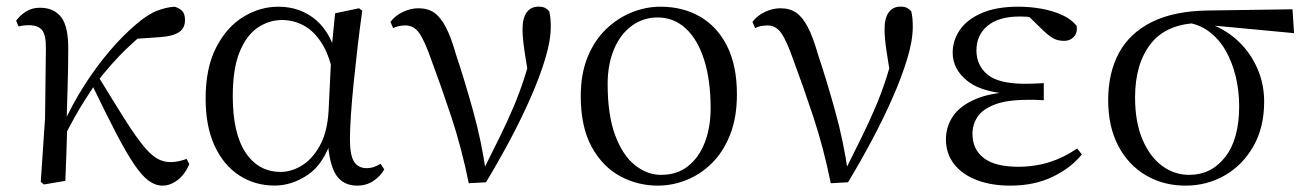

<svg xmlns="http://www.w3.org/2000/svg" viewBox="-20 -551 3984 585"><path d="M114 11.1 104.2 3.1 117.3 -191.8 119.8 -402.2Q120.6 -443.1 108.6 -458.6Q96.6 -474.2 68.2 -474.2Q59.6 -474.2 52 -473.3Q44.3 -472.4 36.5 -470.4L29.1 -488Q40.4 -503.6 58.7 -515.5Q77 -527.4 101.6 -527.4Q144.5 -527.4 166.7 -498.4Q188.9 -469.3 187.9 -397.8Q187.9 -346.1 186.1 -289.8Q184.3 -233.4 182.8 -177.6L185 -174.4Q183.8 -130 182.4 -86.7Q181.1 -43.4 179.1 0ZM172.7 -128.6 158.1 -155.3H165.2L172.1 -171Q200 -232.9 236.3 -289.9Q272.5 -346.8 313.6 -395.1Q354.8 -443.4 396.1 -478.1Q430.9 -507.7 458.9 -518.4Q486.8 -529 511.7 -530.6Q524.6 -527.2 534.2 -518.5Q543.7 -509.8 543.7 -489.9Q543.7 -464.7 524.8 -452.6Q505.9 -440.5 468.1 -437.9L378.1 -431.6L450.1 -474.7Q405.4 -441.2 362.4 -399.5Q319.4 -357.7 274.8 -300.4L269.2 -293.4Q251.3 -266.1 236.9 -243.4Q222.6 -220.8 207.8 -194.4Q193 -168.1 172.7 -128.6ZM475.4 14.6Q453.6 14.6 432.9 -0.4Q412.3 -15.4 388.6 -50.5Q364.8 -85.6 333.6 -145.5Q302.4 -205.4 258.8 -295.8L280 -317.2Q327.7 -238.7 359.9 -188Q392 -137.3 415.2 -108.6Q438.4 -79.9 457.8 -68.5Q477.2 -57.1 499.3 -57.1Q514 -57.1 526.9 -60.3Q539.9 -63.4 548.5 -67L556.9 -50.7Q543.1 -19.1 520.9 -2.2Q498.7 14.6 475.4 14.6Z M816.8 14.4Q756.7 14.4 708.8 -16.7Q660.9 -47.8 633.7 -107.2Q606.5 -166.5 606.5 -250.6Q606.5 -344.2 638.6 -406.4Q670.6 -468.5 721.3 -499.6Q772.1 -530.6 828.2 -530.6Q895.2 -530.6 943.5 -489.4Q991.8 -448.1 1011.7 -358.5H1019.3L997.5 -312.6Q985.5 -379.3 961.1 -418.1Q936.6 -456.9 905.2 -473.4Q873.8 -490 839.7 -490Q799.8 -490 765.5 -467Q731.2 -444 710.2 -392.9Q689.2 -341.7 689.2 -257.8Q689.2 -144.9 728.3 -86Q767.4 -27.2 835.4 -27.2Q867.3 -27.2 899 -46.2Q930.8 -65.2 954.1 -106.4Q977.3 -147.6 981.1 -212.9L990.4 -403.1L1001 -510.5L1073.8 -525.8L1083.8 -518.4Q1076.4 -466.9 1069.8 -410.4Q1063.2 -353.9 1057.7 -299.8Q1052.2 -245.7 1049.2 -200.8Q1046.2 -155.9 1046.2 -126.6Q1046.2 -76.9 1059.2 -57.8Q1072.2 -38.7 1096.6 -38.7Q1110.4 -38.7 1120.2 -42.6Q1130 -46.5 1139.5 -52L1150.8 -34.9Q1138.5 -13.4 1117.2 0.6Q1095.9 14.6 1068.4 14.6Q1026 14.6 1004.4 -17.4Q982.8 -49.4 978.1 -127.8L990.9 -128.2Q966.3 -50.9 917.8 -18.3Q869.4 14.4 816.8 14.4Z M1408.3 7.3Q1386.3 -100.7 1355.6 -193.6Q1324.8 -286.5 1294.7 -367.2Q1273.2 -428.8 1256.7 -451.1Q1240.3 -473.5 1215.8 -473.5Q1193.8 -473.5 1177.8 -465.5L1169.6 -484.2Q1184.3 -503.8 1207.8 -514.8Q1231.4 -525.8 1254.8 -525.8Q1283.3 -525.8 1302.9 -512.4Q1322.4 -498.9 1338.3 -468.4Q1354.3 -437.9 1368.9 -386.3Q1395.8 -305.9 1421.7 -212.5Q1447.6 -119.1 1461.2 -22.3H1446.7L1453.1 -33.8Q1479.7 -86.9 1502.2 -132.7Q1524.7 -178.4 1543.6 -222.6Q1562.6 -266.8 1578.3 -315.8Q1593.9 -364.7 1607.7 -423.6L1594.7 -295.2Q1583.9 -355.7 1578 -395.9Q1572.1 -436.1 1572.1 -462Q1572.1 -495.7 1584.8 -513.3Q1597.5 -530.8 1620.9 -530.8Q1632.8 -530.8 1640.2 -527.2Q1647.5 -523.6 1653.4 -516.7Q1656.1 -505.4 1657.1 -494.5Q1658.1 -483.5 1658.1 -469.6Q1658.1 -427.2 1641.1 -371.4Q1624.2 -315.7 1596.2 -252.2Q1568.2 -188.7 1533.1 -122.9Q1498 -57.2 1460.8 4.4Z M1984.1 14.6Q1922.7 14.6 1869.2 -14.3Q1815.7 -43.3 1782.6 -103.8Q1749.5 -164.4 1749.5 -258Q1749.5 -325.8 1770.2 -376.7Q1790.9 -427.5 1826.1 -461.6Q1861.4 -495.8 1904.7 -513.2Q1947.9 -530.6 1992.5 -530.6Q2060.5 -530.6 2112.9 -500.3Q2165.4 -470 2195.4 -410.5Q2225.3 -351.1 2225.3 -263.4Q2225.3 -193 2204.6 -140.7Q2183.9 -88.3 2149.1 -53.9Q2114.2 -19.4 2071.3 -2.4Q2028.5 14.6 1984.1 14.6ZM1994 -18.2Q2043 -18.2 2076.6 -44.9Q2110.2 -71.6 2127.7 -117.6Q2145.2 -163.6 2145.2 -220.9Q2145.2 -306 2125.6 -368.1Q2106.1 -430.2 2069.7 -464Q2033.4 -497.8 1983.8 -497.8Q1939.4 -497.8 1904.7 -472.2Q1870 -446.7 1850.7 -400.7Q1831.4 -354.8 1831.4 -294.9Q1831.4 -200.6 1854.3 -139Q1877.3 -77.4 1914.6 -47.8Q1951.9 -18.2 1994 -18.2Z M2511.3 7.3Q2489.3 -100.7 2458.6 -193.6Q2427.8 -286.5 2397.7 -367.2Q2376.2 -428.8 2359.7 -451.1Q2343.3 -473.5 2318.8 -473.5Q2296.8 -473.5 2280.8 -465.5L2272.6 -484.2Q2287.3 -503.8 2310.8 -514.8Q2334.4 -525.8 2357.8 -525.8Q2386.3 -525.8 2405.9 -512.4Q2425.4 -498.9 2441.3 -468.4Q2457.3 -437.9 2471.9 -386.3Q2498.8 -305.9 2524.7 -212.5Q2550.6 -119.1 2564.2 -22.3H2549.7L2556.1 -33.8Q2582.7 -86.9 2605.2 -132.7Q2627.7 -178.4 2646.6 -222.6Q2665.6 -266.8 2681.3 -315.8Q2696.9 -364.7 2710.7 -423.6L2697.7 -295.2Q2686.9 -355.7 2681 -395.9Q2675.1 -436.1 2675.1 -462Q2675.1 -495.7 2687.8 -513.3Q2700.5 -530.8 2723.9 -530.8Q2735.8 -530.8 2743.2 -527.2Q2750.5 -523.6 2756.4 -516.7Q2759.1 -505.4 2760.1 -494.5Q2761.1 -483.5 2761.1 -469.6Q2761.1 -427.2 2744.1 -371.4Q2727.2 -315.7 2699.2 -252.2Q2671.2 -188.7 2636.1 -122.9Q2601 -57.2 2563.8 4.4Z M3058.3 14.6Q3000 14.6 2955.7 -2.5Q2911.3 -19.6 2886.7 -51.5Q2862.1 -83.4 2862.1 -126.7Q2862.1 -165.3 2883.9 -197.3Q2905.7 -229.3 2953.5 -249.5Q3001.3 -269.8 3078.7 -271.6V-263.4Q2975.9 -266.8 2929.3 -302.9Q2882.7 -339 2882.7 -390.7Q2882.7 -428.3 2904.7 -460Q2926.6 -491.8 2971.1 -511.2Q3015.6 -530.6 3082.8 -530.6Q3118.9 -530.6 3153.4 -524.4Q3188 -518.1 3216.3 -505.3Q3244.6 -492.4 3260.6 -471.9Q3263.2 -450.8 3251.8 -438.7Q3240.5 -426.5 3222.6 -426.5Q3205.7 -426.5 3192.7 -432.4Q3179.7 -438.4 3159.9 -456.8L3102.6 -512.6L3158.7 -511.5L3168 -491.9Q3142.4 -496.3 3124.7 -498.5Q3107.1 -500.7 3087.7 -500.7Q3023 -500.7 2989 -472.4Q2955.1 -444.1 2955.1 -397.6Q2955.1 -351.6 2989 -323.6Q3022.8 -295.7 3104.2 -295.7Q3116.3 -295.7 3129.2 -296.2Q3142.1 -296.7 3160.3 -297.7V-245.7Q3140.9 -246.9 3131.4 -246.9Q3122 -246.9 3113.6 -246.9Q3048.1 -246.9 3011.1 -232.6Q2974.1 -218.4 2958.6 -195.2Q2943 -172 2943 -143.3Q2943 -95.8 2977.7 -69.3Q3012.4 -42.9 3082.6 -42.9Q3133.3 -42.9 3178.3 -57.2Q3223.3 -71.5 3261.9 -98.8L3276.3 -80.5Q3242.8 -38.9 3186.8 -12.1Q3130.9 14.6 3058.3 14.6Z M3592 14.6Q3525.2 14.6 3471.5 -16.8Q3417.8 -48.2 3387.1 -106.9Q3356.5 -165.5 3356.5 -245.6Q3356.5 -328.5 3389 -389.2Q3421.6 -450 3489.2 -483.8Q3556.9 -517.6 3660.8 -519L3918.1 -522.7L3922.8 -450L3656.1 -475.1L3639.2 -481Q3536.5 -480.5 3487.4 -419.1Q3438.4 -357.7 3438.4 -254.5Q3438.4 -179.9 3460.6 -126.9Q3482.9 -73.9 3520.2 -46.1Q3557.6 -18.2 3603.4 -18.2Q3670.4 -18.2 3713 -72.6Q3755.6 -127 3755.6 -227.7Q3755.6 -274.5 3745 -318.2Q3734.4 -361.8 3714.1 -397.3Q3693.7 -432.7 3663 -455.4Q3632.4 -478.1 3591.6 -483L3605 -492Q3652.9 -487.6 3694.2 -466.6Q3735.5 -445.6 3766.2 -411.9Q3796.9 -378.2 3814.3 -334.6Q3831.7 -291.1 3831.7 -240.9Q3831.7 -162.3 3798.7 -104.9Q3765.8 -47.5 3711.5 -16.4Q3657.2 14.6 3592 14.6Z"/></svg>

Font: Source Han Serif JP VF
Style: Regular
Weight: 250
Designer: Ryoko NISHIZUKA 西塚涼子 (kana & ideographs); Frank Grießhammer (Latin, Greek & Cyrillic); Wenlong ZHANG 张文龙 (bopomofo); San
Foundry: Adobe
Version: Version 2.001;hotconv 1.1.0;makeotfexe 2.6.0